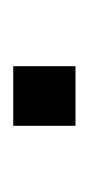

<svg xmlns="http://www.w3.org/2000/svg" viewBox="58 -471 134 290"><g transform="rotate(90 125.0 -326.0)"><path d="M80 -279V-373H170V-279Z"/></g></svg>

Font: Cairo
Style: Regular
Weight: 400
Designer: Mohamed Gaber, Accademia di Belle Arti di Urbino
Foundry: Kief Type Foundry, Accademia di Belle Arti di Urbino
Version: Version 3.120